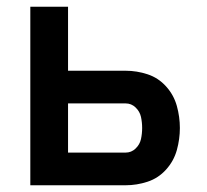

<svg xmlns="http://www.w3.org/2000/svg" viewBox="-20 -550 616 570"><path d="M70 0H353Q386 0 418 -10.5Q450 -21 473 -46.5Q496 -72 505 -104.5Q514 -137 514 -170Q514 -203 505 -235.5Q496 -268 473 -293.5Q450 -319 418 -329.5Q386 -340 353 -340H182V-530H70ZM182 -97V-243H353Q370 -243 382.5 -231Q395 -219 398.5 -203Q402 -187 402 -170Q402 -153 398.5 -137Q395 -121 382.5 -109Q370 -97 353 -97Z"/></svg>

Font: Iosevka Sparkle Semibold
Style: Regular
Weight: 600
Designer: Belleve Invis
Foundry: Belleve Invis
Version: Version 4.5.0; ttfautohint (v1.8.3)